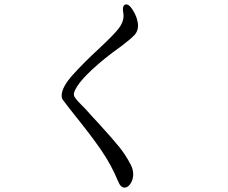

<svg xmlns="http://www.w3.org/2000/svg" viewBox="-20 -806 1040 875"><path d="M323 -278Q313 -291 295.5 -313Q278 -335 268 -349Q261 -357 261 -370Q261 -408 310 -463Q359 -518 435 -588Q500 -649 521.5 -677Q543 -705 543 -734Q543 -741 541 -753L540 -762Q540 -786 556 -786Q568 -786 582 -765Q596 -744 603 -723Q609 -704 609 -688Q609 -664 593 -646.5Q577 -629 532 -595Q491 -566 459 -540Q330 -435 317 -381Q315 -370 323.5 -358.5Q332 -347 352 -327L367 -312Q387 -289 403 -272Q419 -255 430 -243Q491 -176 522 -138Q553 -100 577 -53Q587 -33 587 -12Q587 12 575 30.5Q563 49 548 49Q530 49 519 22Q487 -56 439 -125Q391 -194 323 -278Z"/></svg>

Font: Hina Mincho
Style: Regular
Weight: 400
Designer: satsuyako
Foundry: satsuyako
Version: Version 1.100